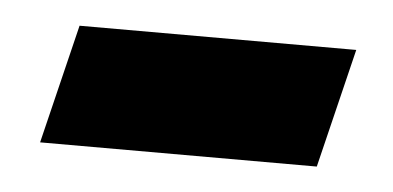

<svg xmlns="http://www.w3.org/2000/svg" viewBox="-26 -392 391 191"><g transform="rotate(5 169.5 -296.5)"><path d="M18.5 -237 47.5 -356H323.8L294.8 -237Z"/></g></svg>

Font: Ubuntu Sans
Style: Italic
Weight: 400
Italic angle: -13.5°
Designer: Dalton Maag Ltd
Foundry: Dalton Maag Ltd
Version: Version 1.006